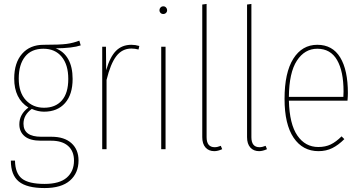

<svg xmlns="http://www.w3.org/2000/svg" viewBox="-20 -756 1836 973"><path d="M389 -526Q348 -512 262 -511Q303 -496 325.5 -456.5Q348 -417 348 -356Q348 -277 309.5 -233.5Q271 -190 203 -190Q173 -190 141 -204Q99 -174 99 -129Q99 -63 189 -63H241Q306 -63 342 -30.5Q378 2 378 57Q378 121 334.5 159Q291 197 206 197Q116 197 75.5 164Q35 131 35 58H56Q57 122 91 149Q125 176 206 176Q282 176 318.5 144Q355 112 355 58Q355 10 325 -16.5Q295 -43 239 -43H187Q132 -43 105 -65.5Q78 -88 78 -126Q78 -177 124 -211Q52 -256 52 -358Q52 -438 92 -483.5Q132 -529 201 -529Q284 -529 317.5 -533.5Q351 -538 382 -550ZM75 -358Q75 -287 111 -248.5Q147 -210 203 -210Q261 -210 293.5 -247Q326 -284 326 -356Q326 -428 292.5 -468.5Q259 -509 200 -509Q139 -509 107 -469Q75 -429 75 -358Z M686 -523 682 -505Q664 -510 646 -510Q599 -510 569.5 -471.5Q540 -433 520 -351V0H498V-519H517L518 -400Q537 -467 567.5 -498Q598 -529 646 -529Q666 -529 686 -523Z M819 -519V0H797V-519ZM827 -704Q827 -696 821.5 -690.5Q816 -685 808 -685Q799 -685 793.5 -690.5Q788 -696 788 -704Q788 -712 793.5 -718Q799 -724 808 -724Q816 -724 821.5 -718Q827 -712 827 -704Z M1005 -61V-733L1027 -736V-61Q1027 -10 1068 -10Q1082 -10 1099 -17L1106 0Q1084 10 1066 10Q1038 10 1021.5 -8.5Q1005 -27 1005 -61Z M1232 -61V-733L1254 -736V-61Q1254 -10 1295 -10Q1309 -10 1326 -17L1333 0Q1311 10 1293 10Q1265 10 1248.5 -8.5Q1232 -27 1232 -61Z M1741 -246H1444Q1447 -127 1487 -69Q1527 -11 1593 -11Q1629 -11 1656 -24Q1683 -37 1711 -65L1725 -51Q1695 -21 1664 -5.5Q1633 10 1594 10Q1514 10 1468 -58Q1422 -126 1422 -255Q1422 -388 1466.5 -458.5Q1511 -529 1588 -529Q1665 -529 1704 -465Q1743 -401 1743 -284Q1743 -268 1741 -246ZM1721 -292Q1721 -395 1688 -452Q1655 -509 1588 -509Q1524 -509 1484.5 -448.5Q1445 -388 1444 -265H1720Q1721 -273 1721 -292Z"/></svg>

Font: Fira Sans Extra Condensed Thin
Style: Regular
Weight: 250
Width: 1
Designer: Carrois Corporate & Edenspiekermann AG
Foundry: Carrois Corporate GbR & Edenspiekermann AG
Version: Version 4.203